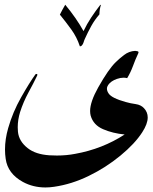

<svg xmlns="http://www.w3.org/2000/svg" viewBox="-20 -805 656 825"><path d="M78.1 -23.4Q13.2 -59.1 4.4 -122.6Q1.5 -142.1 1.5 -162.6Q1.5 -207 15.1 -254.4Q34.7 -323.2 70.6 -386.5Q106.4 -449.7 131.8 -484.9Q133.8 -487.3 136.2 -487.3Q137.2 -487.3 138.7 -486.8Q140.6 -486.3 140.6 -483.9Q140.6 -482.4 139.6 -480Q125 -449.2 102.5 -408Q80.1 -366.7 66.4 -323.7Q56.2 -290.5 56.2 -258.3Q56.2 -248.5 57.1 -239.3Q61 -197.8 99.6 -168Q133.3 -141.6 192.4 -137.7Q208.5 -136.7 224.6 -136.7Q265.6 -136.7 303.2 -144Q419.9 -165 515.6 -227.1Q464.8 -231.9 423.1 -249.8Q381.3 -267.6 369.6 -308.1Q367.2 -317.4 367.2 -328.1Q367.2 -367.2 401.9 -429.2Q446.3 -508.3 478 -538.6Q491.7 -552.2 512.9 -568.6Q534.2 -585 560.5 -586.4Q563.5 -586.4 570.3 -585Q575.2 -584 575.2 -580.1Q575.2 -578.1 574.2 -576.2Q561.5 -549.3 551.3 -521.2Q541 -493.2 526.4 -469.2Q519 -471.2 511.2 -471.2Q497.6 -471.2 481.9 -465.8Q456.1 -456.5 444.8 -439.9Q439.5 -432.1 439.5 -423.8Q439.5 -414.1 446.8 -403.3Q460 -383.3 520 -366.7Q540.5 -360.8 563 -357.7Q585.4 -354.5 598.6 -340.3Q614.7 -323.2 614.7 -300.3Q614.7 -272.9 591.3 -236.8Q559.6 -187.5 497.3 -136.2Q435.1 -85 361.3 -49.1Q287.6 -13.2 212.4 -2.4Q192.9 0.5 175.3 0.5Q122.1 0.5 78.1 -23.4ZM413.6 -784.2Q407.2 -762.7 407.2 -743.2Q386.7 -719.7 372.1 -693.1Q357.4 -666.5 344.7 -638.2Q341.3 -630.9 339.1 -623Q336.9 -615.2 331.1 -608.9Q329.6 -607.4 326.7 -606.4Q325.2 -606 324.2 -606Q322.8 -606 322.8 -606.9Q310.1 -645.5 286.6 -678Q263.2 -710.4 237.3 -742.2Q242.2 -752.4 248 -762.9Q253.9 -773.4 260.3 -784.7Q308.1 -727.1 338.9 -671.4Q353.5 -702.1 371.8 -729.7Q390.1 -757.3 410.6 -783.7Q410.6 -784.2 412.1 -784.2Q412.6 -784.2 413.6 -784.2Z"/></svg>

Font: Aref Ruqaa
Style: Regular
Weight: 400
Designer: Abdullah Aref
Version: Version 1.002